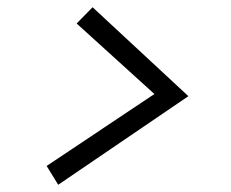

<svg xmlns="http://www.w3.org/2000/svg" viewBox="-20 -614 640 531"><path d="M236 -594 501 -348 141 -103 109 -155 407 -354 192 -549Z"/></svg>

Font: Red Hat Text VF
Style: Italic
Weight: 400
Italic angle: -12°
Designer: Pentagram, MCKL
Foundry: Pentagram, MCKL
Version: Version 1.023